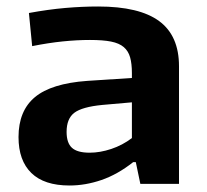

<svg xmlns="http://www.w3.org/2000/svg" viewBox="-20 -566 636 591"><path d="M194 5Q116 5 76.5 -33.5Q37 -72 37 -144Q37 -225 87.5 -267Q138 -309 248 -317L386 -326V-341Q386 -370 380.5 -389.5Q375 -409 361 -421Q347 -433 322 -438Q297 -443 257 -443Q217 -443 173 -438.5Q129 -434 79 -424L69 -526Q129 -537 181 -541.5Q233 -546 282 -546Q409 -546 470 -501Q531 -456 531 -362V0H412L398 -67H390Q342 -29 292.5 -12Q243 5 194 5ZM256 -96Q288 -96 322.5 -107.5Q357 -119 386 -141V-251L295 -243Q233 -237 209 -219Q185 -201 185 -160Q185 -126 201.5 -111Q218 -96 256 -96Z"/></svg>

Font: Encode Sans Wide
Style: SemiBold
Weight: 600
Designer: Pablo Impallari, Andres Torresi
Foundry: Pablo Impallari, Andres Torresi
Version: Version 1.000; ttfautohint (v1.00) -l 8 -r 50 -G 200 -x 14 -